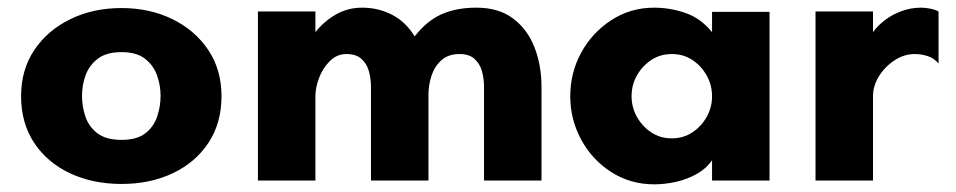

<svg xmlns="http://www.w3.org/2000/svg" viewBox="-20 -471 2494 501"><path d="M297 9Q222 9 162.5 -19Q103 -47 69 -98.5Q35 -150 35 -220Q35 -289 69.5 -340.5Q104 -392 163.5 -421Q223 -450 297 -450Q371 -450 430 -421Q489 -392 523.5 -340.5Q558 -289 558 -220Q558 -150 524 -98.5Q490 -47 431 -19Q372 9 297 9ZM297 -106Q337 -106 359 -123Q381 -140 390 -166.5Q399 -193 399 -221Q399 -249 389.5 -275Q380 -301 358 -318Q336 -335 297 -335Q258 -335 235.5 -318Q213 -301 203.5 -275Q194 -249 194 -221Q194 -193 203 -166.5Q212 -140 234.5 -123Q257 -106 297 -106Z M653 0V-441H803V-387Q826 -416 857 -433.5Q888 -451 925 -451Q967 -451 1003 -432.5Q1039 -414 1062 -376Q1094 -417 1132.5 -434Q1171 -451 1223 -451Q1281 -451 1318.5 -423Q1356 -395 1374.5 -348Q1393 -301 1393 -244V0H1243V-244Q1243 -266 1237.5 -285.5Q1232 -305 1218 -317.5Q1204 -330 1179 -330Q1150 -330 1132 -314Q1114 -298 1106 -273.5Q1098 -249 1098 -224V0H948V-244Q948 -266 942.5 -285.5Q937 -305 923 -317.5Q909 -330 884 -330Q859 -330 840.5 -311.5Q822 -293 812.5 -267.5Q803 -242 803 -220V0Z M1687 10Q1625 10 1575 -22Q1525 -54 1496.5 -106.7Q1468 -159.5 1468 -219.7Q1468 -281 1496.4 -333.3Q1524.8 -385.6 1574.9 -418.3Q1625 -451 1687 -451Q1729 -451 1769 -437Q1809 -423 1838 -387V-440H1988V0H1838V-53Q1823 -31 1798 -17Q1773 -3 1744 3.5Q1715 10 1687 10ZM1732.9 -110Q1763 -110 1786.5 -125.5Q1810 -141 1824 -165.9Q1838 -190.9 1838 -219.6Q1838 -249 1824 -274Q1810 -299 1786.6 -314.5Q1763.2 -330 1733.1 -330Q1703 -330 1679.5 -314.5Q1656 -299 1642 -274.2Q1628 -249.5 1628 -219.9Q1628 -191 1642 -166Q1656 -141 1679.4 -125.5Q1702.8 -110 1732.9 -110Z M2108 0V-441H2258V-387Q2270 -404 2289 -418.5Q2308 -433 2332.5 -442Q2357 -451 2384 -451Q2394 -451 2407 -448.5Q2420 -446 2429 -441V-305Q2418 -319 2401 -324.5Q2384 -330 2367 -330Q2339 -330 2314 -313.5Q2289 -297 2273.5 -272Q2258 -247 2258 -220V0Z"/></svg>

Font: Teachers
Style: Regular
Weight: 400
Designer: Alfredo Marco Pradil, Chank Diesel
Version: Version 1.001